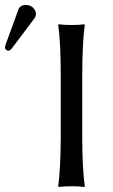

<svg xmlns="http://www.w3.org/2000/svg" viewBox="-56 -745 452 768"><path d="M45.9 -725.1Q72.8 -725.1 84.5 -703.1Q87.4 -696.3 87.9 -689.9Q87.4 -679.7 82 -671.9L-9.8 -549.8Q-16.1 -542.5 -22 -542Q-34.7 -543.5 -36.1 -555.2Q-35.6 -559.6 -34.2 -564.9L18.1 -708Q25.4 -724.6 45.9 -725.1ZM187 -444.8Q187 -573.7 176.8 -645L179.2 -647.9Q197.3 -645 230 -645Q262.7 -645 280.8 -647.9L283.2 -645Q273.4 -578.1 272.9 -444.8V-200.2Q272.9 -71.3 283.2 0L280.8 2.9Q262.7 0 230 0Q197.3 0 179.2 2.9L176.8 0Q186.5 -68.4 187 -200.2Z"/></svg>

Font: Linux Biolinum O
Style: Regular
Weight: 400
Designer: Philipp H. Poll
Foundry: Philipp H. Poll
Version: Version 1.0.4